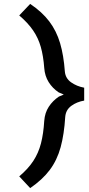

<svg xmlns="http://www.w3.org/2000/svg" viewBox="-20 -787 458 983"><path d="M134.5 176 78.5 116Q124 77.5 150.5 37Q177 -3.5 189.8 -53Q202.5 -102.5 206.5 -168Q209.5 -209.5 229.8 -240.5Q250 -271.5 281.5 -292.5L306.5 -303L280.5 -314Q249 -335 229.2 -366.5Q209.5 -398 206.5 -439Q202 -500 189 -546.2Q176 -592.5 149.5 -631.2Q123 -670 78.5 -708L134.5 -767Q195.5 -726 232.2 -677.5Q269 -629 287.5 -566.5Q306 -504 312 -421Q315 -386 344 -365.5Q373 -345 411 -338V-272Q373 -265.5 345 -245Q317 -224.5 314 -189Q308.5 -99.5 290.5 -33.5Q272.5 32.5 235 82.8Q197.5 133 134.5 176Z"/></svg>

Font: Expletus Sans SemiBold
Style: Regular
Weight: 600
Version: Version 7.500